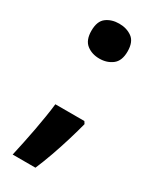

<svg xmlns="http://www.w3.org/2000/svg" viewBox="-181 -609 648 796"><g transform="rotate(30 143.0 -210.5)"><path d="M224 -123Q215 -88 201 -41.5Q187 5 170.5 51.5Q154 98 138 135H29Q36 103 43.5 68Q51 33 57.5 -2.5Q64 -38 69.5 -72Q75 -106 78 -134H217ZM55 -473Q55 -519 80 -537.5Q105 -556 141 -556Q177 -556 202.5 -537.5Q228 -519 228 -473Q228 -428 202.5 -408.5Q177 -389 141 -389Q105 -389 80 -408.5Q55 -428 55 -473Z"/></g></svg>

Font: Noto Sans Lao
Style: Bold
Weight: 700
Designer: Monotype Design Team
Foundry: Monotype Imaging Inc.
Version: Version 2.003